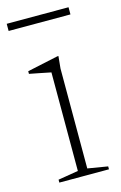

<svg xmlns="http://www.w3.org/2000/svg" viewBox="-107 -653 440 699"><g transform="rotate(-15 113.0 -304.0)"><path d="M143.5 -446 139 -400V-23.5L214.5 -11V0H27.5V-11L103.5 -23.5V-395Q98 -396 84.8 -398.8Q71.5 -401.5 55 -404.8Q38.5 -408 23 -411V-421L139.5 -446ZM-8 -581V-608H225V-581Z"/></g></svg>

Font: Newsreader 24pt ExtraLight
Style: Regular
Weight: 250
Designer: Hugues Gentile
Foundry: Production Type
Version: Version 1.003